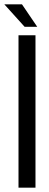

<svg xmlns="http://www.w3.org/2000/svg" viewBox="-45 -862 223 882"><path d="M-25 -842 68 -739H126L56 -842ZM40 -700V0H118V-700Z"/></svg>

Font: SVN-Bebas Neue
Style: Regular
Weight: 400
Designer: Ryoichi Tsunekawa
Foundry: Ryoichi Tsunekawa
Version: Version 001.003